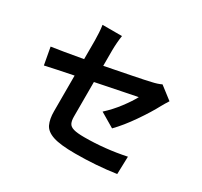

<svg xmlns="http://www.w3.org/2000/svg" viewBox="-168 -1012 1336 1273"><g transform="rotate(30 500.0 -375.0)"><path d="M672 -227 562 -292Q613 -338 656.5 -395.5Q700 -453 722 -495Q695 -489 607 -472Q522 -455 414 -433V-168Q414 -137 423 -118.5Q432 -100 459.5 -92Q487 -84 541 -84Q700 -84 857 -117L853 18Q704 40 543 40Q429 40 373.5 21.5Q318 3 300 -35.5Q282 -74 282 -133V-406Q142 -378 72 -362L48 -493Q126 -504 282 -532V-675Q282 -700 280 -733Q278 -766 274 -790H423Q419 -766 416.5 -733.5Q414 -701 414 -675V-557Q526 -579 617 -597Q708 -615 745 -624Q787 -633 816 -647L912 -573Q911 -572 910 -570Q903 -559 894.5 -545Q886 -531 879 -518Q844 -452 786 -368Q728 -284 672 -227Z"/></g></svg>

Font: Source Han Sans CN Bold
Style: Bold
Weight: 700
Designer: Ryoko NISHIZUKA 西塚涼子 (kana & ideographs); Paul D. Hunt (Latin, Greek & Cyrillic); Wenlong ZHANG 张文龙 (bopomofo); Sandoll 
Foundry: Adobe Systems Incorporated
Version: Version 1.00;May 30, 2023;FontCreator 11.5.0.2422 32-bit